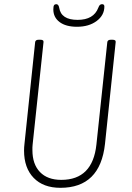

<svg xmlns="http://www.w3.org/2000/svg" viewBox="-20 -892 630 918"><path d="M269 6Q187 6 141 -41.5Q95 -89 95 -172Q95 -180 95.5 -188Q96 -196 97 -204L148 -690Q149 -702 165 -702H173Q190 -702 188 -690L136 -201Q135 -194 135 -187Q135 -180 135 -174Q135 -107 171 -69.5Q207 -32 273 -32Q423 -32 441 -201L493 -690Q494 -702 510 -702H518Q535 -702 533 -690L482 -204Q459 6 269 6ZM348 -764Q295 -764 265 -786.5Q235 -809 235 -847Q235 -862 238.5 -867Q242 -872 249 -872Q260 -872 263 -855Q272 -797 351 -797Q428 -797 450 -855Q454 -866 458.5 -869Q463 -872 468 -872Q479 -872 479 -861Q479 -819 442 -791.5Q405 -764 348 -764Z"/></svg>

Font: Asap Condensed Condensed Thin
Style: Italic
Weight: 100
Width: 3
Italic angle: -6°
Designer: Pablo Cosgaya
Foundry: Omnibus-Type
Version: Version 3.001; ttfautohint (v1.8.4.7-5d5b)